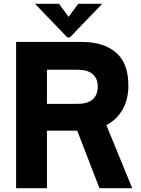

<svg xmlns="http://www.w3.org/2000/svg" viewBox="-20 -982 738 1002"><path d="M670 0H499L383 -300H225V0H64V-763H409Q521 -763 585.5 -707.5Q650 -652 650 -535Q650 -463 619.5 -410Q589 -357 535 -329ZM225 -618V-440H386Q437 -440 463.5 -463Q490 -486 490 -530Q490 -573 463.5 -595.5Q437 -618 386 -618ZM345 -787H331L163 -962H288L338 -894L388 -962H513Z"/></svg>

Font: Open Sauce One ExtraBold
Style: Regular
Weight: 800
Designer: Alfredo Marco Pradil
Foundry: Creative Sauce Fz LLC
Version: Version 1.477